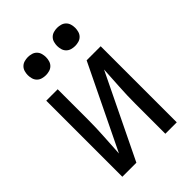

<svg xmlns="http://www.w3.org/2000/svg" viewBox="-214 -830 928 928"><g transform="rotate(-45 250.0 -366.0)"><path d="M64 0V-520H142V-312Q142 -257 138.5 -202Q135 -147 132 -91L340 -520H436V0H358V-208Q358 -263 361.5 -318Q365 -373 368 -429L160 0ZM350 -608Q338 -608 325.5 -611.5Q313 -615 304 -624Q295 -633 291.5 -645.5Q288 -658 288 -670Q288 -682 291.5 -694.5Q295 -707 304 -716Q313 -725 325.5 -728.5Q338 -732 350 -732Q362 -732 374.5 -728.5Q387 -725 396 -716Q405 -707 408.5 -694.5Q412 -682 412 -670Q412 -658 408.5 -645.5Q405 -633 396 -624Q387 -615 374.5 -611.5Q362 -608 350 -608ZM150 -608Q138 -608 125.5 -611.5Q113 -615 104 -624Q95 -633 91.5 -645.5Q88 -658 88 -670Q88 -682 91.5 -694.5Q95 -707 104 -716Q113 -725 125.5 -728.5Q138 -732 150 -732Q162 -732 174.5 -728.5Q187 -725 196 -716Q205 -707 208.5 -694.5Q212 -682 212 -670Q212 -658 208.5 -645.5Q205 -633 196 -624Q187 -615 174.5 -611.5Q162 -608 150 -608Z"/></g></svg>

Font: Iosevka Fixed
Style: Regular
Weight: 400
Monospace: yes
Designer: Belleve Invis
Foundry: Belleve Invis
Version: Version 33.2.4